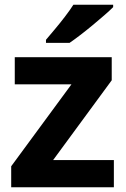

<svg xmlns="http://www.w3.org/2000/svg" viewBox="-20 -786 528 806"><path d="M458 0H27V-88L280 -432H42V-546H449V-449L203 -114H458ZM455 -756Q441 -742 418 -722Q395 -702 368.5 -680Q342 -658 316.5 -638.5Q291 -619 272 -606H173V-619Q189 -638 210.5 -663.5Q232 -689 253 -716.5Q274 -744 288 -766H455Z"/></svg>

Font: Noto Sans Gurmukhi
Style: Regular
Weight: 400
Designer: Jelle Bosma - Monotype Design Team
Foundry: Monotype Imaging Inc.
Version: Version 2.003